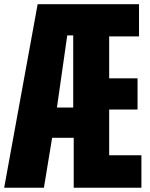

<svg xmlns="http://www.w3.org/2000/svg" viewBox="-41 -879 702 899"><path d="M164.6 0H-21.5L135.3 -859.4H609.9V-708.5H470.2V-512.2H603V-366.2H470.2V-151.9H621.1V0H304.2V-233.9H203.1ZM273.9 -713.4 225.6 -375.5H301.8V-713.4Z"/></svg>

Font: Anton
Style: Regular
Weight: 400
Designer: Vernon Adams, Tural Alisoy
Foundry: Vernon Adams
Version: Version 2.300